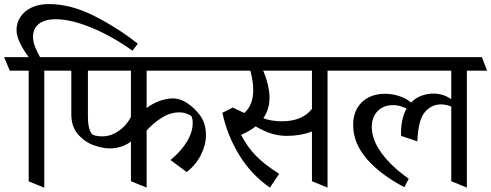

<svg xmlns="http://www.w3.org/2000/svg" viewBox="-47 -855 2370 926"><path d="M112.3 -677.7Q112.3 -656.2 120.8 -632.6Q129.4 -608.9 146 -579.6H232.4L257.3 -514.2H166.5V50.3L91.3 19.5V-514.2H0L-27.3 -579.6H91.3Q65.9 -613.3 49.3 -647.9Q32.7 -682.6 32.7 -710.4Q32.7 -743.2 50.5 -771.7Q68.4 -800.3 103.5 -817.9Q138.7 -835.4 188.5 -835.4Q295.9 -835.4 410.6 -776.6Q525.4 -717.8 617.7 -644L591.8 -610.4Q493.7 -680.7 394.5 -721.4Q295.4 -762.2 221.7 -762.2Q168.5 -762.2 140.4 -739.7Q112.3 -717.3 112.3 -677.7Z M946.3 -202.6Q946.3 -155.8 921.4 -106.9Q896.5 -58.1 853 -25.4L775.4 -83Q829.1 -128.4 855.7 -173.8Q882.3 -219.2 882.3 -260.3Q882.3 -282.7 877.4 -292Q873.5 -298.8 855.7 -305.9Q837.9 -313 817.9 -313Q775.4 -313 735.1 -288.3Q694.8 -263.7 660.2 -225.6V49.8L584.5 19V-172.4Q561.5 -154.8 534.9 -147Q508.3 -139.2 482.4 -139.2Q450.7 -139.2 407.7 -153.6Q364.7 -168 330.8 -205.1Q296.9 -242.2 296.9 -305.2V-514.2H232.9L206.5 -579.6H984.9L1010.3 -514.2H660.2V-334Q691.9 -357.9 725.1 -369.1Q758.3 -380.4 787.1 -380.4Q836.4 -380.4 887.7 -332.5Q918 -304.2 932.1 -274.2Q946.3 -244.1 946.3 -202.6ZM584.5 -514.2H377V-292.5Q377 -264.2 380.9 -245.6Q384.8 -227.1 394 -211.4Q397.9 -204.6 413.1 -200.9Q428.2 -197.3 446.3 -197.3Q477.5 -197.3 505.1 -211.4Q532.7 -225.6 553 -247.1Q573.2 -268.6 584.5 -291.5Z M1632.3 -514.2H1532.7V49.8L1457.5 19V-220.7Q1402.3 -199.7 1337.4 -199.7Q1296.9 -199.7 1261.5 -210.9Q1226.1 -222.2 1185.5 -245.6Q1157.2 -222.2 1115.7 -204.6Q1145.5 -147 1187 -104.2Q1228.5 -61.5 1299.3 -16.6L1254.9 49.8Q1165 -12.2 1106.9 -107.2Q1048.8 -202.1 1025.4 -311L1075.7 -336.4L1130.9 -310.1Q1174.3 -347.2 1174.3 -421.9Q1174.3 -462.9 1160.2 -514.2H990.7L964.4 -579.6H1606.9ZM1457.5 -514.2H1222.2Q1235.8 -483.4 1244.4 -448.2Q1252.9 -413.1 1252.9 -382.8Q1252.9 -328.1 1223.1 -285.2Q1238.8 -278.3 1262.5 -274.2Q1286.1 -270 1312.5 -270Q1410.2 -270 1457.5 -329.6Z M2302.2 -514.2H2204.6V49.8L2129.4 19V-341.3Q2102.5 -351.6 2081.1 -351.6Q2032.2 -351.6 2001 -313Q1969.7 -274.4 1965.8 -173.3L1887.2 -199.7Q1884.8 -280.8 1914.1 -331.5Q1879.9 -348.1 1849.6 -348.1Q1802.7 -348.1 1774.4 -319.3Q1746.1 -290.5 1746.1 -242.2Q1746.1 -180.7 1793.9 -115.7Q1841.8 -50.8 1924.3 6.8L1903.3 47.9Q1788.1 -12.2 1722.2 -88.4Q1656.2 -164.6 1656.2 -252.4Q1656.2 -299.3 1675.8 -333.3Q1695.3 -367.2 1730 -385Q1764.6 -402.8 1809.6 -402.8Q1843.8 -402.8 1877.9 -391.8Q1912.1 -380.9 1935.5 -360.4Q1959 -384.3 1987.8 -394Q2016.6 -403.8 2043 -403.8Q2090.8 -403.8 2129.4 -376.5V-514.2H1607.9L1581.5 -579.6H2276.9Z"/></svg>

Font: Vesper Libre
Style: Regular
Weight: 400
Designer: Robert Keller & Kimya Gandhi
Foundry: Mota Italic
Version: Version 1.058